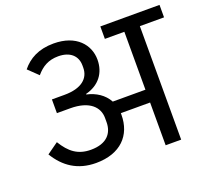

<svg xmlns="http://www.w3.org/2000/svg" viewBox="-119 -849 1095 1000"><g transform="rotate(-20 428.5 -349.0)"><path d="M266 -37C402 -37 475 -115 475 -228V-237H637V0H723V-629H857V-698H529V-629H637V-308H456C432 -352 389 -379 339 -390V-393C414 -412 456 -467 456 -541C456 -623 395 -698 269 -698C185 -698 130 -666 92 -619L146 -567C178 -605 215 -627 269 -627C336 -627 372 -591 372 -539V-527C372 -468 327 -427 232 -427H162V-351H236C342 -351 389 -302 389 -242V-219C389 -158 353 -111 264 -111C192 -111 149 -145 110 -209L47 -164C95 -85 164 -37 266 -37Z"/></g></svg>

Font: IBM Plex Devanagari Text
Style: Regular
Weight: 450
Designer: Mike Abbink, Paul van der Laan, Pieter van Rosmalen, Erin McLaughlin
Foundry: Bold Monday
Version: Version 1.0